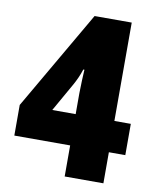

<svg xmlns="http://www.w3.org/2000/svg" viewBox="-81 -777 684 840"><g transform="rotate(10 261.0 -357.0)"><path d="M509 -138V-277H436V-714H271L16 -274V-138H264V0H436V-138ZM264 -370V-277H160L232 -404C244 -426 254 -447 263 -475H268C267 -472 264 -387 264 -370Z"/></g></svg>

Font: Noto Sans Hebrew Condensed Black
Style: Regular
Weight: 900
Width: 3
Designer: Monotype Design Team
Foundry: Monotype Imaging Inc.
Version: Version 2.004